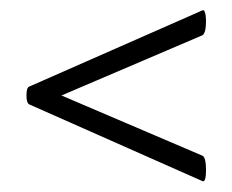

<svg xmlns="http://www.w3.org/2000/svg" viewBox="-20 -374 447 370"><path d="M31 -190Q31 -205 36 -207L370 -354Q373 -356 375 -350Q377 -344 377 -334Q377 -310 370 -306L54 -171V-209L370 -74Q377 -71 377 -46Q377 -22 370 -25L36 -173Q31 -176 31 -190Z"/></svg>

Font: Cormorant Garamond
Style: Bold
Weight: 700
Designer: Christian Thalmann (Catharsis Fonts)
Foundry: Catharsis Fonts
Version: Version 4.000